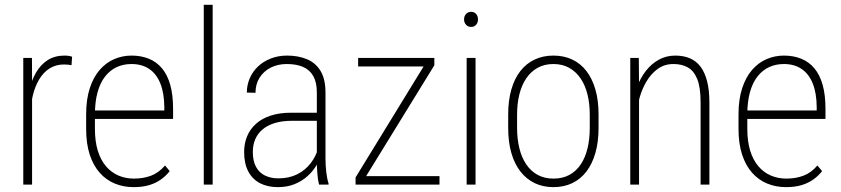

<svg xmlns="http://www.w3.org/2000/svg" viewBox="-20 -770 3509 801"><path d="M113.8 -438V0H77.1V-528.3H113.3ZM280.8 -533.2 278.3 -498Q271.5 -499.5 263.9 -500.2Q256.3 -501 247.1 -501Q212.9 -501 187 -484.6Q161.1 -468.3 143.6 -439Q126 -409.7 116.9 -371.6Q107.9 -333.5 107.4 -290L90.8 -286.1Q90.8 -339.8 100.3 -385.7Q109.9 -431.6 129.6 -466.1Q149.4 -500.5 179 -519.3Q208.5 -538.1 249 -538.1Q258.3 -538.1 266.8 -536.9Q275.4 -535.6 280.8 -533.2Z M537.6 10.7Q495.1 10.7 459 -4.2Q422.9 -19 396 -49.3Q369.1 -79.6 354.2 -125.2Q339.4 -170.9 339.4 -232.4V-292.5Q339.4 -355.5 354.5 -401.9Q369.6 -448.2 396 -478.5Q422.4 -508.8 456.5 -523.4Q490.7 -538.1 528.8 -538.1Q568.8 -538.1 600.8 -525.1Q632.8 -512.2 655.5 -485.4Q678.2 -458.5 690.2 -416.3Q702.1 -374 702.1 -315.4V-273.9H362.3V-309.1H665.5V-323.2Q665 -381.8 648.9 -421.9Q632.8 -461.9 602.3 -482.4Q571.8 -502.9 528.8 -502.9Q494.6 -502.9 466.8 -490Q439 -477.1 418.5 -450.9Q397.9 -424.8 387 -385Q376 -345.2 376 -292.5V-232.4Q376 -180.7 387.9 -141.6Q399.9 -102.5 421.9 -76.7Q443.8 -50.8 473.9 -37.8Q503.9 -24.9 539.1 -24.9Q578.1 -24.9 610.4 -37.1Q642.6 -49.3 668.5 -79.6L688 -56.2Q673.8 -37.6 652.8 -22.2Q631.8 -6.8 603.5 2Q575.2 10.7 537.6 10.7Z M867.2 -750V0H830.1V-750Z M1301.8 -97.7V-384.8Q1301.8 -426.3 1287.1 -452.4Q1272.5 -478.5 1244.6 -490.7Q1216.8 -502.9 1176.3 -502.9Q1139.2 -502.9 1109.6 -488Q1080.1 -473.1 1063 -446Q1045.9 -418.9 1045.9 -382.8L1009.8 -383.8Q1009.8 -415.5 1022 -443.6Q1034.2 -471.7 1056.4 -492.7Q1078.6 -513.7 1109.6 -525.9Q1140.6 -538.1 1177.7 -538.1Q1224.6 -538.1 1260.7 -522.9Q1296.9 -507.8 1317.4 -473.9Q1337.9 -439.9 1337.9 -383.8V-107.9Q1337.9 -79.6 1341.3 -51Q1344.7 -22.5 1350.6 -5.4V0H1311Q1306.2 -18.1 1304 -45.4Q1301.8 -72.8 1301.8 -97.7ZM1312 -299.8 1313 -266.1H1199.7Q1157.2 -266.1 1126.2 -256.6Q1095.2 -247.1 1075 -229.7Q1054.7 -212.4 1044.7 -188.7Q1034.7 -165 1034.7 -136.2Q1034.7 -98.6 1047.9 -74.2Q1061 -49.8 1085.2 -37.8Q1109.4 -25.9 1141.6 -25.9Q1185.5 -25.9 1219.5 -42.7Q1253.4 -59.6 1276.1 -89.1Q1298.8 -118.7 1309.1 -156.2L1321.3 -128.9Q1314.9 -105 1300.3 -80.3Q1285.6 -55.7 1262.9 -35.2Q1240.2 -14.6 1209.5 -2Q1178.7 10.7 1139.2 10.7Q1096.7 10.7 1064.9 -5.6Q1033.2 -22 1015.9 -54.7Q998.5 -87.4 998.5 -135.7Q998.5 -171.9 1011 -201.7Q1023.4 -231.4 1048.1 -253.7Q1072.8 -275.9 1109.6 -287.8Q1146.5 -299.8 1194.8 -299.8Z M1813.5 -35.2V0H1475.6V-35.2ZM1792 -497.6 1485.8 0H1463.4V-29.8L1769 -528.3H1792ZM1775.4 -528.3V-492.7H1474.1V-528.3Z M1963.9 -528.3V0H1926.8V-528.3ZM1916 -689Q1916 -702.6 1924.3 -711.7Q1932.6 -720.7 1945.3 -720.7Q1958.5 -720.7 1966.3 -711.7Q1974.1 -702.6 1974.1 -689Q1974.1 -675.8 1966.3 -666.7Q1958.5 -657.7 1945.3 -657.7Q1932.6 -657.7 1924.3 -666.7Q1916 -675.8 1916 -689Z M2100.1 -236.3V-292.5Q2100.1 -351.1 2113.3 -396.7Q2126.5 -442.4 2151.1 -473.9Q2175.8 -505.4 2210.7 -521.7Q2245.6 -538.1 2288.6 -538.1Q2332.5 -538.1 2367.2 -521.7Q2401.9 -505.4 2426.3 -473.9Q2450.7 -442.4 2463.9 -396.7Q2477.1 -351.1 2477.1 -292.5V-236.3Q2477.1 -177.7 2463.9 -131.8Q2450.7 -85.9 2426.3 -54.2Q2401.9 -22.5 2367.2 -5.9Q2332.5 10.7 2289.1 10.7Q2245.6 10.7 2210.9 -5.9Q2176.3 -22.5 2151.4 -54.2Q2126.5 -85.9 2113.3 -131.8Q2100.1 -177.7 2100.1 -236.3ZM2137.2 -292.5V-236.3Q2137.2 -190.4 2146.7 -151.6Q2156.2 -112.8 2175.3 -84.5Q2194.3 -56.2 2222.9 -40.5Q2251.5 -24.9 2289.1 -24.9Q2327.1 -24.9 2355.7 -40.5Q2384.3 -56.2 2403.1 -84.5Q2421.9 -112.8 2431.2 -151.6Q2440.4 -190.4 2440.4 -236.3V-292.5Q2440.4 -337.9 2430.9 -376.2Q2421.4 -414.6 2402.1 -442.9Q2382.8 -471.2 2354.5 -487.1Q2326.2 -502.9 2288.6 -502.9Q2251.5 -502.9 2222.9 -487.1Q2194.3 -471.2 2175.3 -442.9Q2156.2 -414.6 2146.7 -376.2Q2137.2 -337.9 2137.2 -292.5Z M2646 -415.5V0H2609.4V-528.3H2645ZM2638.7 -305.7 2621.1 -328.1Q2624 -370.1 2637.9 -407.7Q2651.9 -445.3 2675 -474.9Q2698.2 -504.4 2729 -521.2Q2759.8 -538.1 2797.4 -538.1Q2831.1 -538.1 2857.4 -527.1Q2883.8 -516.1 2901.9 -492.7Q2919.9 -469.2 2929.7 -432.1Q2939.5 -395 2939.5 -342.8V0H2902.8V-343.3Q2902.8 -405.8 2888.7 -440.4Q2874.5 -475.1 2849.1 -489Q2823.7 -502.9 2790 -502.9Q2751.5 -502.9 2723.4 -482.2Q2695.3 -461.4 2676.8 -429.7Q2658.2 -397.9 2648.9 -364.5Q2639.6 -331.1 2638.7 -305.7Z M3259.3 10.7Q3216.8 10.7 3180.7 -4.2Q3144.5 -19 3117.7 -49.3Q3090.8 -79.6 3075.9 -125.2Q3061 -170.9 3061 -232.4V-292.5Q3061 -355.5 3076.2 -401.9Q3091.3 -448.2 3117.7 -478.5Q3144 -508.8 3178.2 -523.4Q3212.4 -538.1 3250.5 -538.1Q3290.5 -538.1 3322.5 -525.1Q3354.5 -512.2 3377.2 -485.4Q3399.9 -458.5 3411.9 -416.3Q3423.8 -374 3423.8 -315.4V-273.9H3084V-309.1H3387.2V-323.2Q3386.7 -381.8 3370.6 -421.9Q3354.5 -461.9 3324 -482.4Q3293.5 -502.9 3250.5 -502.9Q3216.3 -502.9 3188.5 -490Q3160.6 -477.1 3140.1 -450.9Q3119.6 -424.8 3108.6 -385Q3097.7 -345.2 3097.7 -292.5V-232.4Q3097.7 -180.7 3109.6 -141.6Q3121.6 -102.5 3143.6 -76.7Q3165.5 -50.8 3195.6 -37.8Q3225.6 -24.9 3260.7 -24.9Q3299.8 -24.9 3332 -37.1Q3364.3 -49.3 3390.1 -79.6L3409.7 -56.2Q3395.5 -37.6 3374.5 -22.2Q3353.5 -6.8 3325.2 2Q3296.9 10.7 3259.3 10.7Z"/></svg>

Font: Roboto Condensed ExtraLight
Style: Regular
Weight: 250
Designer: Christian Robertson
Foundry: Google
Version: Version 3.008; 2023